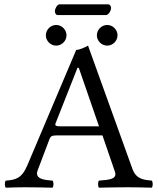

<svg xmlns="http://www.w3.org/2000/svg" viewBox="-20 -870 735 892"><path d="M193 -706C193 -680 215 -658 241 -658C267 -658 289 -680 289 -706C289 -732 267 -754 241 -754C215 -754 193 -732 193 -706ZM430 -706C430 -680 452 -658 478 -658C504 -658 526 -680 526 -706C526 -732 504 -754 478 -754C452 -754 430 -732 430 -706ZM263 -283C241 -283 234 -286 237.8 -296.3L340 -555H346L440 -283ZM155 -79 210 -224C215 -237 221 -241 245 -241H456L514 -72C525.8 -37.5 487.6 -34.4 440 -31C434 -25 434 -4 440 2C477 1 532 0 571 0C612 0 650 1 685 2C691 -4 691 -25 685 -31C646.2 -34.5 612.4 -37.8 595 -86L389 -658C374 -649 347 -638 334 -638L107 -102C81 -40 50.5 -34 7 -31C1 -25 1 -4 7 2C33 1 65.7 0 96 0C137 0 187 1 224 2C230 -4 230 -25 224 -31C186.4 -33.6 139.4 -37.9 155 -79ZM472 -800C485 -800 496 -821 496 -833C496 -839 492 -850 482 -850H257C246 -850 235 -830 235 -818C235 -811 239 -800 248 -800Z"/></svg>

Font: Libertinus Math
Style: Regular
Weight: 400
Designer: Philipp H. Poll
Foundry: Khaled Hosny
Version: Version 6.2